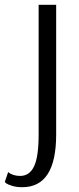

<svg xmlns="http://www.w3.org/2000/svg" viewBox="-70 -520 329 800"><path d="M23 260Q-1 260 -19 254.5Q-37 249 -44 244L-50 238L-36 197Q-17 213 14 213Q53 213 72 173Q91 133 91 41V-500H164V41Q164 260 23 260Z"/></svg>

Font: Arsenal
Style: Regular
Weight: 400
Designer: Andrij Shevchenko
Foundry: Stairsfor
Version: Version 2.001;PS 002.001;hotconv 1.0.88;makeotf.lib2.5.64775